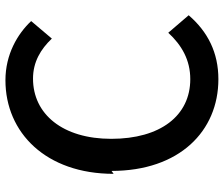

<svg xmlns="http://www.w3.org/2000/svg" viewBox="-80 -718 843 724"><g transform="rotate(-90 342.0 -355.5)"><path d="M60 -357C60 -101 210 46 406 46C506 46 585 6 647 -66L581 -143C534 -92 478 -60 406 -60C268 -60 181 -173 181 -358C181 -541 274 -653 408 -653C471 -653 519 -624 559 -582L625 -660C577 -711 500 -757 402 -757C204 -757 49 -604 49 -349Z"/></g></svg>

Font: GenEiGothic-pro-SemiBold
Style: Regular
Weight: 500
Designer: Ryoko NISHIZUKA (kana & ideographs); Paul D. Hunt (Latin, Greek & Cyrillic); Wenlong ZHANG (bopomofo); Sandoll Communica
Foundry: Adobe Systems Incorporated; o_tamon
Version: Version 1.000.140830